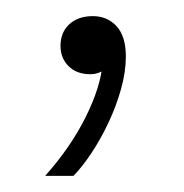

<svg xmlns="http://www.w3.org/2000/svg" viewBox="-20 -88 228 238"><path d="M36 130Q68 94 86.5 56.5Q105 19 107 -9L113 -7Q112 -3 106 0.5Q100 4 92 4Q75 4 65 -6Q55 -16 55 -31Q55 -48 66 -58Q77 -68 95 -68Q113 -68 124.5 -55.5Q136 -43 136 -18Q136 1 130 22.5Q124 44 114 65Q104 86 92.5 103Q81 120 71 130Z"/></svg>

Font: Mona Sans Light
Style: Regular
Weight: 300
Designer: Deni Anggara
Foundry: GitHub
Version: Version 2.000